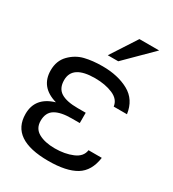

<svg xmlns="http://www.w3.org/2000/svg" viewBox="-182 -841 860 953"><g transform="rotate(30 248.5 -365.0)"><path d="M467 -136Q456 -56 401.5 -23Q347 10 244 10Q30 10 30 -136Q30 -231 132 -261Q30 -290 30 -386Q30 -441 64 -475.5Q98 -510 142.5 -521Q187 -532 244 -532Q332 -532 394 -498Q456 -464 467 -386H391Q386 -425 343 -443.5Q300 -462 241 -462Q112 -462 112 -377Q112 -330 144 -310Q176 -290 240 -290H286V-231H240Q177 -231 144.5 -211Q112 -191 112 -144Q112 -100 148 -80Q184 -60 241 -60Q298 -60 342 -78.5Q386 -97 391 -136ZM334 -740H447L298 -592H238Z"/></g></svg>

Font: ColatingCofangSans
Style: Regular
Weight: 400
Foundry: GNU
Version: Version 412.227;June 27, 2022;FontCreator 11.0.0.2412 32-bit